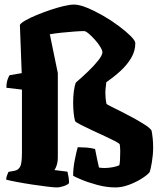

<svg xmlns="http://www.w3.org/2000/svg" viewBox="-20 -820 721 840"><path d="M228 0Q217 0 187.5 -3.5Q158 -7 121.5 -12.5Q85 -18 53.5 -24Q22 -30 7 -34Q7 -42 10.5 -52Q14 -62 17 -68L44 -73Q60 -76 68 -90.5Q76 -105 76 -153V-428L8 -436Q8 -457 13 -471.5Q18 -486 22 -491L75 -500L67 -711Q71 -719 91 -730.5Q111 -742 140 -754Q169 -766 200 -776.5Q231 -787 259 -793.5Q287 -800 304 -800Q327 -800 361 -786Q395 -772 431.5 -751Q468 -730 500 -706Q532 -682 552 -662Q572 -642 572 -631Q572 -597 554 -566.5Q536 -536 507 -509.5Q478 -483 445 -460Q444 -450 442.5 -438Q441 -426 441 -415Q441 -402 442 -390.5Q443 -379 446 -365Q450 -362 469 -352.5Q488 -343 514 -330Q540 -317 567 -302Q594 -287 615 -273.5Q636 -260 643 -249Q646 -234 648 -215Q650 -196 650 -176Q650 -144 644.5 -110.5Q639 -77 634 -66Q623 -53 598 -37.5Q573 -22 543 -11Q513 0 485 0Q446 0 405.5 -11Q365 -22 335.5 -34.5Q306 -47 300 -51Q300 -83 306.5 -117Q313 -151 320 -176Q336 -176 357.5 -174.5Q379 -173 396 -168Q400 -146 404 -128Q408 -110 413 -87Q418 -86 424.5 -85.5Q431 -85 438 -85Q455 -85 473.5 -88.5Q492 -92 502 -97Q506 -111 506 -157Q506 -172 504 -188Q502 -193 483.5 -202.5Q465 -212 438 -224.5Q411 -237 383 -250Q355 -263 334.5 -273.5Q314 -284 309 -289Q305 -301 302.5 -323.5Q300 -346 300 -371Q300 -397 303 -420.5Q306 -444 312 -459Q339 -482 366 -508Q393 -534 410.5 -556.5Q428 -579 428 -591Q428 -600 418.5 -615.5Q409 -631 395 -646.5Q381 -662 368 -673Q355 -684 348 -684Q332 -684 305 -682Q278 -680 249 -677Q220 -674 198 -670L233 -500V-133Q233 -112 228 -97Q223 -82 218 -76L275 -69Q277 -62 279.5 -48Q282 -34 282 -19Q277 -12 259.5 -6Q242 0 228 0Z"/></svg>

Font: Texturina Black
Style: Regular
Weight: 900
Designer: Guillermo Torres Carreño
Foundry: Omnibus-Type
Version: Version 1.002; ttfautohint (v1.8.3)